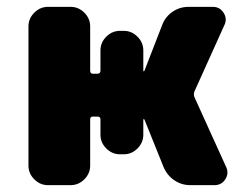

<svg xmlns="http://www.w3.org/2000/svg" viewBox="-20 -540 721 560"><path d="M547 -257 640 -52Q648 -34 637 -17Q626 0 606 0H535Q509 0 488 -14.5Q467 -29 457 -53L401 -192Q399 -193 398 -192V-147Q398 -124 381 -107Q364 -90 341 -90H330Q307 -90 290 -107Q273 -124 273 -147V-192Q273 -200 264 -200H251Q243 -200 243 -192V-57Q243 -34 226 -17Q209 0 186 0H120Q97 0 80 -17Q63 -34 63 -57V-463Q63 -486 80 -503Q97 -520 120 -520H186Q209 -520 226 -503Q243 -486 243 -463V-334Q243 -325 251 -325H264Q273 -325 273 -334V-393Q273 -416 290 -433Q307 -450 330 -450H341Q364 -450 381 -433Q398 -416 398 -393V-334Q398 -332 399 -332Q400 -332 401 -333L453 -467Q462 -491 483 -505.5Q504 -520 530 -520H601Q621 -520 632 -503Q643 -486 635 -468L547 -273Q544 -265 547 -257Z"/></svg>

Font: Rounded Mplus 1c Black
Style: Regular
Weight: 900
Version: Version 1.059.20150529